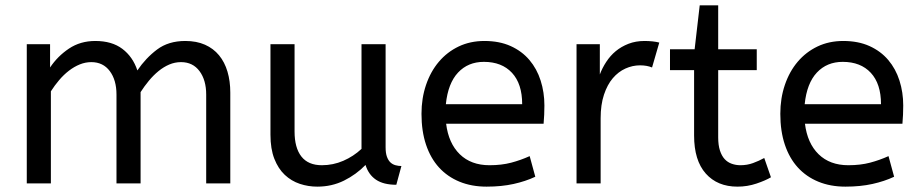

<svg xmlns="http://www.w3.org/2000/svg" viewBox="-20 -685 3433 717"><path d="M167 -433Q195 -475 237.5 -503.5Q280 -532 336 -532Q398 -532 437 -502.5Q476 -473 493 -422Q524 -468 566.5 -500Q609 -532 672 -532Q714 -532 745.5 -518Q777 -504 798 -478.5Q819 -453 829.5 -417.5Q840 -382 840 -339V0H750V-332Q750 -386 725 -419.5Q700 -453 656 -453Q633 -453 612 -444Q591 -435 572 -419.5Q553 -404 536 -383.5Q519 -363 505 -341V0H415V-332Q415 -386 390 -419.5Q365 -453 321 -453Q299 -453 278 -444.5Q257 -436 237.5 -421Q218 -406 201 -386Q184 -366 170 -344V0H80V-520H167Z M1460 5Q1412 5 1384 -14Q1356 -33 1345 -69Q1310 -33 1264.5 -10.5Q1219 12 1165 12Q1131 12 1099.5 1.5Q1068 -9 1043.5 -32Q1019 -55 1004.5 -92Q990 -129 990 -182V-520H1080V-194Q1080 -133 1105.5 -100.5Q1131 -68 1182 -68Q1224 -68 1262 -84.5Q1300 -101 1330 -129V-520H1420V-135Q1420 -113 1425 -99.5Q1430 -86 1438 -78.5Q1446 -71 1457 -68Q1468 -65 1479 -65Z M1646 -223Q1655 -150 1697 -109Q1739 -68 1808 -68Q1853 -68 1889 -77.5Q1925 -87 1958 -102L1979 -25Q1943 -8 1898 2Q1853 12 1797 12Q1741 12 1696 -6.5Q1651 -25 1619.5 -59.5Q1588 -94 1571 -144.5Q1554 -195 1554 -260Q1554 -318 1571 -368Q1588 -418 1619 -454.5Q1650 -491 1693 -511.5Q1736 -532 1789 -532Q1845 -532 1887 -513Q1929 -494 1957 -461Q1985 -428 1999 -384Q2013 -340 2013 -291Q2013 -256 2010 -223ZM1787 -454Q1728 -454 1690.5 -414Q1653 -374 1645 -296H1930Q1930 -372 1892 -413Q1854 -454 1787 -454Z M2415 -433Q2396 -441 2370 -441Q2342 -441 2315.5 -429Q2289 -417 2268.5 -393Q2248 -369 2235.5 -331.5Q2223 -294 2223 -243V0H2133V-520H2220V-407Q2229 -431 2244 -454Q2259 -477 2279.5 -494Q2300 -511 2327 -521.5Q2354 -532 2387 -532Q2402 -532 2416.5 -530.5Q2431 -529 2442 -526Z M2593 -665H2662V-501H2806V-423H2662V-172Q2662 -143 2668.5 -123Q2675 -103 2686 -91Q2697 -79 2712.5 -73.5Q2728 -68 2745 -68Q2770 -68 2792 -76Q2814 -84 2834 -95L2859 -23Q2839 -11 2805 0.5Q2771 12 2734 12Q2659 12 2615.5 -37Q2572 -86 2572 -179V-423H2482V-501H2574Z M2986 -223Q2995 -150 3037 -109Q3079 -68 3148 -68Q3193 -68 3229 -77.5Q3265 -87 3298 -102L3319 -25Q3283 -8 3238 2Q3193 12 3137 12Q3081 12 3036 -6.5Q2991 -25 2959.5 -59.5Q2928 -94 2911 -144.5Q2894 -195 2894 -260Q2894 -318 2911 -368Q2928 -418 2959 -454.5Q2990 -491 3033 -511.5Q3076 -532 3129 -532Q3185 -532 3227 -513Q3269 -494 3297 -461Q3325 -428 3339 -384Q3353 -340 3353 -291Q3353 -256 3350 -223ZM3127 -454Q3068 -454 3030.5 -414Q2993 -374 2985 -296H3270Q3270 -372 3232 -413Q3194 -454 3127 -454Z"/></svg>

Font: ABeeZee
Style: Regular
Weight: 400
Designer: Anja Meiners
Foundry: Anja Meiners
Version: Version 1.001